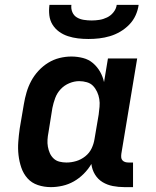

<svg xmlns="http://www.w3.org/2000/svg" viewBox="-20 -760 640 788"><path d="M189 8Q161 8 135.5 -0.5Q110 -9 93 -28Q76 -47 67.5 -72Q59 -97 56 -123.5Q53 -150 55 -177.5Q57 -205 61 -233L78 -333Q82 -357 89 -381Q96 -405 108 -427.5Q120 -450 138 -469.5Q156 -489 178 -502.5Q200 -516 224.5 -522Q249 -528 273 -528Q297 -528 320.5 -522Q344 -516 361.5 -501Q379 -486 390.5 -466Q402 -446 407 -423L423 -520H543L478 -129Q477 -121 477.5 -114Q478 -107 482.5 -102Q487 -97 493.5 -95Q500 -93 508 -93H526V8H491Q466 8 443 3.5Q420 -1 401 -12.5Q382 -24 370 -43.5Q358 -63 355 -87Q342 -65 323.5 -46.5Q305 -28 283 -15.5Q261 -3 236.5 2.5Q212 8 189 8ZM253 -93Q273 -93 293 -99Q313 -105 330 -118.5Q347 -132 356 -151Q365 -170 368 -190L385 -290Q387 -306 388.5 -322Q390 -338 387.5 -353.5Q385 -369 378.5 -383Q372 -397 362 -407.5Q352 -418 336.5 -422.5Q321 -427 305 -427Q285 -427 264.5 -418.5Q244 -410 229 -394Q214 -378 206.5 -357.5Q199 -337 195 -317L179 -217Q176 -202 175 -187Q174 -172 176.5 -158Q179 -144 184.5 -131.5Q190 -119 200 -109.5Q210 -100 224 -96.5Q238 -93 253 -93ZM343 -600Q321 -600 300 -602.5Q279 -605 259 -611.5Q239 -618 222.5 -630Q206 -642 195.5 -659Q185 -676 182.5 -697Q180 -718 183 -740H273Q271 -724 277 -710Q283 -696 295.5 -688.5Q308 -681 324 -678.5Q340 -676 356 -676Q372 -676 388 -678.5Q404 -681 419.5 -688.5Q435 -696 446 -710Q457 -724 459 -740H549Q546 -718 536.5 -697Q527 -676 510.5 -659Q494 -642 473.5 -630Q453 -618 431 -611.5Q409 -605 387 -602.5Q365 -600 343 -600Z"/></svg>

Font: Iosevka Etoile
Style: Bold Italic
Weight: 700
Italic angle: -9°
Designer: Belleve Invis
Foundry: Belleve Invis
Version: Version 28.1.0; ttfautohint (v1.8.4)